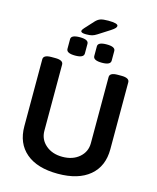

<svg xmlns="http://www.w3.org/2000/svg" viewBox="-145 -1119 1003 1225"><g transform="rotate(15 356.0 -506.5)"><path d="M300 -899Q266 -899 266 -912Q266 -920 278 -933L332 -992Q347 -1008 364 -1014Q381 -1020 415 -1020Q480 -1020 480 -1002Q480 -995 473 -987Q466 -979 446 -966L371 -918Q354 -907 339.5 -903Q325 -899 300 -899ZM445 -750Q387 -750 387 -779V-843Q387 -871 445 -871Q502 -871 502 -843V-779Q502 -750 445 -750ZM268 -750Q210 -750 210 -779V-843Q210 -871 268 -871Q325 -871 325 -843V-779Q325 -750 268 -750ZM356 7Q220 7 146 -55.5Q72 -118 72 -231V-673Q72 -702 125 -702H150Q203 -702 203 -673V-236Q203 -179 246 -142Q289 -105 356 -105Q424 -105 467 -142Q510 -179 510 -236V-673Q510 -702 563 -702H587Q640 -702 640 -673V-231Q640 -118 565.5 -55.5Q491 7 356 7Z"/></g></svg>

Font: Asap SemiBold
Style: Regular
Weight: 600
Designer: Pablo Cosgaya
Foundry: Omnibus-Type
Version: Version 3.001; ttfautohint (v1.8.3)